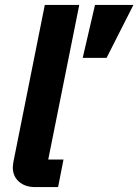

<svg xmlns="http://www.w3.org/2000/svg" viewBox="-20 -760 562 780"><path d="M216 0H122Q82 0 57 -22Q32 -44 32 -80Q32 -86 33 -92Q34 -98 35 -105L162 -740H302L176 -112H238ZM522 -740 413 -525H316L366 -740Z"/></svg>

Font: IBM Plex Sans
Style: Bold Italic
Weight: 700
Italic angle: -11.31°
Designer: Mike Abbink, Paul van der Laan, Pieter van Rosmalen
Foundry: Bold Monday
Version: Version 3.201